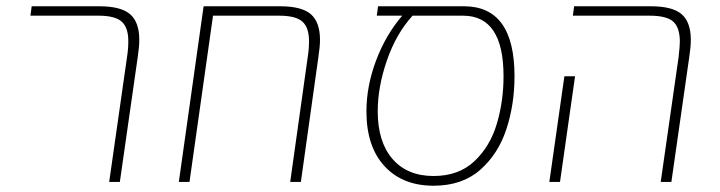

<svg xmlns="http://www.w3.org/2000/svg" viewBox="-20 -580 2295 612"><path d="M385 -399Q389 -424 389 -449Q389 -492 368 -511Q347 -530 294 -530H77L81 -560H296Q366 -560 395 -534.5Q424 -509 424 -453Q424 -431 419 -398L362 0H328Z M1000 -453Q1000 -432 995 -399L939 0H905L961 -399Q965 -424 965 -449Q965 -492 944 -511Q923 -530 870 -530H659L584 0H550L629 -560H873Q942 -560 971 -534.5Q1000 -509 1000 -453Z M1620 -337Q1620 -247 1594 -168Q1568 -89 1510.5 -38.5Q1453 12 1362 12Q1263 12 1205.5 -50.5Q1148 -113 1148 -225Q1148 -305 1178.5 -386.5Q1209 -468 1262 -530H1181L1185 -560H1459Q1620 -560 1620 -337ZM1585 -337Q1585 -530 1456 -530H1295Q1243 -473 1213.5 -388Q1184 -303 1184 -225Q1184 -128 1231 -73.5Q1278 -19 1362 -19Q1442 -19 1492 -66Q1542 -113 1563.5 -185Q1585 -257 1585 -337Z M2143 -398Q2147 -434 2147 -447Q2147 -492 2126 -511Q2105 -530 2051 -530H1806L1810 -560H2054Q2124 -560 2153 -534.5Q2182 -509 2182 -453Q2182 -431 2177 -398L2120 0H2086ZM1779 -337H1813L1765 0H1731Z"/></svg>

Font: FiraGO UltraLight
Style: Italic
Weight: 200
Italic angle: -8°
Designer: bBox Type GmbH
Foundry: bBox Type GmbH
Version: Version 1.001